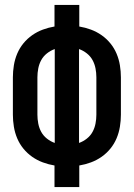

<svg xmlns="http://www.w3.org/2000/svg" viewBox="-20 -755 540 775"><path d="M200 0V-87Q176 -91 153 -99.5Q130 -108 110 -122Q90 -136 74.5 -155Q59 -174 49.5 -196.5Q40 -219 36 -243.5Q32 -268 32 -292V-443Q32 -467 36 -491.5Q40 -516 49.5 -538.5Q59 -561 74.5 -580Q90 -599 110 -613Q130 -627 153 -635.5Q176 -644 200 -648V-735H300V-648Q324 -644 347 -635.5Q370 -627 390 -613Q410 -599 425.5 -580Q441 -561 450.5 -538.5Q460 -516 464 -491.5Q468 -467 468 -443V-292Q468 -268 464 -243.5Q460 -219 450.5 -196.5Q441 -174 425.5 -155Q410 -136 390 -122Q370 -108 347 -99.5Q324 -91 300 -87V0ZM201 -178V-557Q184 -551 169.5 -539.5Q155 -528 146.5 -512.5Q138 -497 134.5 -479Q131 -461 131 -443V-292Q131 -274 134.5 -256Q138 -238 146.5 -222.5Q155 -207 169.5 -195.5Q184 -184 201 -178ZM299 -178Q316 -184 330.5 -195.5Q345 -207 353.5 -222.5Q362 -238 365.5 -256Q369 -274 369 -292V-443Q369 -461 365.5 -479Q362 -497 353.5 -512.5Q345 -528 330.5 -539.5Q316 -551 299 -557Z"/></svg>

Font: Iosevka Curly Semibold
Style: Regular
Weight: 600
Monospace: yes
Designer: Belleve Invis
Foundry: Belleve Invis
Version: Version 22.1.2; ttfautohint (v1.8.4)